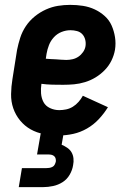

<svg xmlns="http://www.w3.org/2000/svg" viewBox="-20 -548 540 788"><path d="M222 8Q191 8 161 2.5Q131 -3 106 -17Q81 -31 62.5 -53.5Q44 -76 34.5 -103.5Q25 -131 25.5 -162Q26 -193 31 -223L50 -343Q55 -368 63 -393Q71 -418 86 -440.5Q101 -463 122.5 -480.5Q144 -498 168.5 -509Q193 -520 218 -524Q243 -528 268 -528Q295 -528 320.5 -524Q346 -520 368.5 -509.5Q391 -499 409.5 -482.5Q428 -466 438 -443.5Q448 -421 452 -395.5Q456 -370 452 -344Q448 -321 437.5 -299.5Q427 -278 410 -260.5Q393 -243 372.5 -230.5Q352 -218 329 -211Q306 -204 284 -202Q262 -200 239 -200Q217 -200 194.5 -200.5Q172 -201 150 -204Q147 -184 148.5 -164.5Q150 -145 158.5 -129Q167 -113 185 -104.5Q203 -96 223 -96Q237 -96 251.5 -99Q266 -102 279 -110Q292 -118 302.5 -130Q313 -142 320 -155L423 -108Q407 -82 385.5 -59Q364 -36 337 -20.5Q310 -5 280.5 1.5Q251 8 222 8ZM252 -302Q265 -302 278 -305Q291 -308 302 -315.5Q313 -323 321 -334.5Q329 -346 331 -359Q333 -373 329.5 -386Q326 -399 317.5 -408Q309 -417 296 -420.5Q283 -424 269 -424Q251 -424 233 -417Q215 -410 201.5 -395.5Q188 -381 181 -363Q174 -345 171 -327L168 -307Q178 -306 188.5 -305.5Q199 -305 209.5 -304.5Q220 -304 230.5 -303Q241 -302 252 -302ZM57 220 70 142H170Q176 142 182.5 141Q189 140 195 137Q201 134 204 128.5Q207 123 209 116Q210 110 208.5 103.5Q207 97 202.5 93Q198 89 192 87.5Q186 86 179 86H132L147 0H241L233 46Q245 51 256 58.5Q267 66 273.5 77Q280 88 281.5 102Q283 116 280 130Q277 150 266 169Q255 188 237 199.5Q219 211 198 215.5Q177 220 157 220Z"/></svg>

Font: Iosevka Curly Extrabold
Style: Italic
Weight: 800
Italic angle: -9°
Monospace: yes
Designer: Belleve Invis
Foundry: Belleve Invis
Version: Version 22.1.2; ttfautohint (v1.8.4)